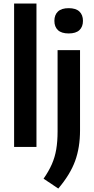

<svg xmlns="http://www.w3.org/2000/svg" viewBox="-20 -828 530 1082"><path d="M59.5 0V-808H185.5V0ZM308.5 234.5 225.5 179Q254.5 137.5 272 97.8Q289.5 58 297 13.5Q304.5 -31 304.5 -87V-545.5H431V-93Q431 3.5 403.2 79.5Q375.5 155.5 308.5 234.5ZM367 -639.5Q326.5 -639.5 306.5 -658.2Q286.5 -677 286.5 -710.5Q286.5 -744 306.5 -763Q326.5 -782 367 -782Q407.5 -782 427.5 -763Q447.5 -744 447.5 -710.5Q447.5 -677 427.5 -658.2Q407.5 -639.5 367 -639.5Z"/></svg>

Font: Encode Sans SmCnd SmBold
Style: Regular
Weight: 600
Width: 4
Designer: Multiple Designers
Foundry: Impallari Type
Version: Version 3.002; ttfautohint (v1.8.3) -l 8 -r 50 -G 200 -x 14 